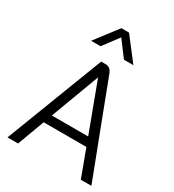

<svg xmlns="http://www.w3.org/2000/svg" viewBox="-220 -1069 1086 1195"><g transform="rotate(30 323.5 -471.5)"><path d="M477 -194H170L98 0H22L291 -700H325Q358 -700 373 -660L527 -256H528V-254L625 0H549ZM193 -256H454L324 -604H323ZM296 -943H351L476 -781H408L324 -893L240 -781H172Z"/></g></svg>

Font: Stavian Regular
Style: Regular
Weight: 400
Version: Version 1.000; ttfautohint (v1.6)